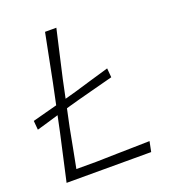

<svg xmlns="http://www.w3.org/2000/svg" viewBox="-130 -815 832 917"><g transform="rotate(-20 285.5 -356.5)"><path d="M52 0Q66 -61.5 78 -116.5Q90 -171.5 105 -237.5L122 -318.5Q95.5 -310.5 67.5 -302.2Q39.5 -294 10 -285.5L6 -331.5Q40.5 -341 71.5 -349Q102.5 -357 132 -365L154.5 -472.5Q167.5 -539.5 179 -596.8Q190.5 -654 202 -713H259.5Q245.5 -652.5 232.8 -596.2Q220 -540 204.5 -472L185 -379L188.5 -380L239.5 -394Q281 -406.5 326.2 -419.8Q371.5 -433 421 -447.5L425 -401Q376.5 -388.5 329.5 -376Q282.5 -363.5 242.5 -353L192 -339Q184 -336.5 175.5 -334L156.5 -244.5Q146 -189 137 -141.8Q128 -94.5 118.5 -46H220Q280.5 -47.5 326.2 -48.5Q372 -49.5 411.8 -50.2Q451.5 -51 492.5 -52L482 0Z"/></g></svg>

Font: Commissioner Loud ExtraLight
Style: Italic
Weight: 200
Italic angle: -12°
Designer: Kostas Bartsokas
Foundry: Kostas Bartsokas
Version: Version 1.000; ttfautohint (v1.8.3)